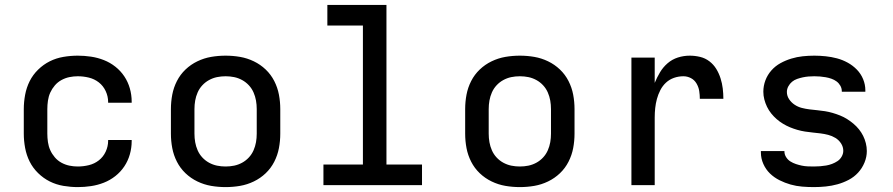

<svg xmlns="http://www.w3.org/2000/svg" viewBox="-20 -755 3640 783"><path d="M297 8Q268 8 238.5 3Q209 -2 183 -15Q157 -28 135.5 -49Q114 -70 101 -96Q88 -122 82.5 -151.5Q77 -181 77 -210V-310Q77 -339 82.5 -368.5Q88 -398 101 -424Q114 -450 135.5 -471Q157 -492 183 -505Q209 -518 238.5 -523Q268 -528 297 -528Q324 -528 351 -524Q378 -520 403.5 -510Q429 -500 450.5 -483Q472 -466 487 -443.5Q502 -421 509.5 -394.5Q517 -368 517 -341V-336H421V-339Q421 -362 411 -383.5Q401 -405 383 -419Q365 -433 342.5 -438.5Q320 -444 297 -444Q280 -444 263 -440.5Q246 -437 230.5 -428.5Q215 -420 203.5 -406.5Q192 -393 185 -377.5Q178 -362 175.5 -344.5Q173 -327 173 -310V-210Q173 -193 175.5 -175.5Q178 -158 185 -142.5Q192 -127 203.5 -113.5Q215 -100 230.5 -91.5Q246 -83 263 -79.5Q280 -76 297 -76Q320 -76 342.5 -81.5Q365 -87 383 -101Q401 -115 411 -136.5Q421 -158 421 -181V-184H517V-179Q517 -152 509.5 -125.5Q502 -99 487 -76.5Q472 -54 450.5 -37Q429 -20 403.5 -10Q378 0 351 4Q324 8 297 8Z M900 8Q870 8 841 3Q812 -2 785 -15Q758 -28 736.5 -48.5Q715 -69 701.5 -95.5Q688 -122 682.5 -151Q677 -180 677 -210V-310Q677 -340 682.5 -369Q688 -398 701.5 -424.5Q715 -451 736.5 -471.5Q758 -492 785 -505Q812 -518 841 -523Q870 -528 900 -528Q930 -528 959 -523Q988 -518 1015 -505Q1042 -492 1063.5 -471.5Q1085 -451 1098.5 -424.5Q1112 -398 1117.5 -369Q1123 -340 1123 -310V-210Q1123 -180 1117.5 -151Q1112 -122 1098.5 -95.5Q1085 -69 1063.5 -48.5Q1042 -28 1015 -15Q988 -2 959 3Q930 8 900 8ZM900 -76Q918 -76 935 -79.5Q952 -83 967.5 -91.5Q983 -100 995 -113Q1007 -126 1014 -142Q1021 -158 1024 -175Q1027 -192 1027 -210V-310Q1027 -328 1024 -345Q1021 -362 1014 -378Q1007 -394 995 -407Q983 -420 967.5 -428.5Q952 -437 935 -440.5Q918 -444 900 -444Q882 -444 865 -440.5Q848 -437 832.5 -428.5Q817 -420 805 -407Q793 -394 786 -378Q779 -362 776 -345Q773 -328 773 -310V-210Q773 -192 776 -175Q779 -158 786 -142Q793 -126 805 -113Q817 -100 832.5 -91.5Q848 -83 865 -79.5Q882 -76 900 -76Z M1299 0V-84H1460V-651H1315V-735H1556V-84H1701V0Z M2100 8Q2070 8 2041 3Q2012 -2 1985 -15Q1958 -28 1936.5 -48.5Q1915 -69 1901.5 -95.5Q1888 -122 1882.5 -151Q1877 -180 1877 -210V-310Q1877 -340 1882.5 -369Q1888 -398 1901.5 -424.5Q1915 -451 1936.5 -471.5Q1958 -492 1985 -505Q2012 -518 2041 -523Q2070 -528 2100 -528Q2130 -528 2159 -523Q2188 -518 2215 -505Q2242 -492 2263.5 -471.5Q2285 -451 2298.5 -424.5Q2312 -398 2317.5 -369Q2323 -340 2323 -310V-210Q2323 -180 2317.5 -151Q2312 -122 2298.5 -95.5Q2285 -69 2263.5 -48.5Q2242 -28 2215 -15Q2188 -2 2159 3Q2130 8 2100 8ZM2100 -76Q2118 -76 2135 -79.5Q2152 -83 2167.5 -91.5Q2183 -100 2195 -113Q2207 -126 2214 -142Q2221 -158 2224 -175Q2227 -192 2227 -210V-310Q2227 -328 2224 -345Q2221 -362 2214 -378Q2207 -394 2195 -407Q2183 -420 2167.5 -428.5Q2152 -437 2135 -440.5Q2118 -444 2100 -444Q2082 -444 2065 -440.5Q2048 -437 2032.5 -428.5Q2017 -420 2005 -407Q1993 -394 1986 -378Q1979 -362 1976 -345Q1973 -328 1973 -310V-210Q1973 -192 1976 -175Q1979 -158 1986 -142Q1993 -126 2005 -113Q2017 -100 2032.5 -91.5Q2048 -83 2065 -79.5Q2082 -76 2100 -76Z M2555 0V-520H2650V-417Q2659 -439 2671.5 -460Q2684 -481 2702.5 -497Q2721 -513 2744.5 -520.5Q2768 -528 2793 -528Q2814 -528 2835 -523Q2856 -518 2873 -505Q2890 -492 2901 -474Q2912 -456 2918.5 -435.5Q2925 -415 2927.5 -394Q2930 -373 2930 -352H2834Q2834 -368 2831.5 -384Q2829 -400 2820.5 -414.5Q2812 -429 2797.5 -436.5Q2783 -444 2767 -444Q2747 -444 2728.5 -437.5Q2710 -431 2696 -418Q2682 -405 2673 -387.5Q2664 -370 2659 -351.5Q2654 -333 2652 -314Q2650 -295 2650 -276V0Z M3299 8Q3275 8 3251 6Q3227 4 3204 -2.5Q3181 -9 3159 -20Q3137 -31 3120 -47.5Q3103 -64 3093 -86.5Q3083 -109 3083 -133V-139H3179V-137Q3179 -125 3186 -114Q3193 -103 3203.5 -96.5Q3214 -90 3226 -86Q3238 -82 3250 -79.5Q3262 -77 3274.5 -76.5Q3287 -76 3299 -76Q3312 -76 3324.5 -77Q3337 -78 3349 -80Q3361 -82 3373 -86.5Q3385 -91 3395.5 -98Q3406 -105 3412.5 -116.5Q3419 -128 3419 -140Q3419 -156 3410 -170Q3401 -184 3387 -192.5Q3373 -201 3357.5 -205Q3342 -209 3326 -211Q3310 -213 3294.5 -214.5Q3279 -216 3263 -218.5Q3247 -221 3231.5 -225.5Q3216 -230 3201.5 -236Q3187 -242 3173 -250.5Q3159 -259 3147 -269.5Q3135 -280 3125 -292.5Q3115 -305 3108 -319.5Q3101 -334 3097 -349.5Q3093 -365 3093 -381Q3093 -405 3101.5 -427.5Q3110 -450 3126 -468Q3142 -486 3163 -497.5Q3184 -509 3207 -516Q3230 -523 3253.5 -525.5Q3277 -528 3301 -528Q3324 -528 3347.5 -525.5Q3371 -523 3393.5 -517Q3416 -511 3437 -499.5Q3458 -488 3474.5 -471Q3491 -454 3500 -432Q3509 -410 3509 -387V-381H3413V-383Q3413 -395 3407 -405.5Q3401 -416 3391.5 -423Q3382 -430 3370.5 -434Q3359 -438 3347.5 -440Q3336 -442 3324.5 -443Q3313 -444 3301 -444Q3289 -444 3277 -443Q3265 -442 3253.5 -439.5Q3242 -437 3230.5 -433Q3219 -429 3210 -421.5Q3201 -414 3195 -403Q3189 -392 3189 -380Q3189 -364 3198 -350.5Q3207 -337 3220.5 -328Q3234 -319 3249.5 -315Q3265 -311 3281 -309Q3297 -307 3313 -305.5Q3329 -304 3344.5 -301.5Q3360 -299 3375.5 -294.5Q3391 -290 3406 -284Q3421 -278 3434.5 -269.5Q3448 -261 3460.5 -250.5Q3473 -240 3483 -227.5Q3493 -215 3500 -201Q3507 -187 3511 -171Q3515 -155 3515 -139Q3515 -115 3505.5 -92Q3496 -69 3479.5 -51Q3463 -33 3441 -21.5Q3419 -10 3395.5 -3.5Q3372 3 3347.5 5.5Q3323 8 3299 8Z"/></svg>

Font: Iosevka Fixed Curly Md Ex
Style: Regular
Weight: 500
Width: 7
Monospace: yes
Designer: Belleve Invis
Foundry: Belleve Invis
Version: Version 30.1.2